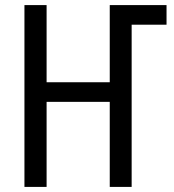

<svg xmlns="http://www.w3.org/2000/svg" viewBox="-20 -734 683 754"><path d="M76 0V-714H163V-411H411V-714H634V-637H497V0H411V-334H163V0Z"/></svg>

Font: Avrile Sans Condensed
Style: Regular
Weight: 400
Width: 3
Designer: Monotype Design Team
Foundry: Monotype Imaging Inc.
Version: Version 2.001;September 10, 2019;FontCreator 11.5.0.2425 64-